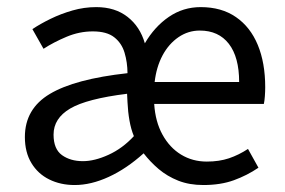

<svg xmlns="http://www.w3.org/2000/svg" viewBox="-20 -519 818 551"><path d="M194.3 12Q153.6 12 121.2 -4.1Q88.8 -20.1 70.1 -51.1Q51.4 -82 51.4 -125.8Q51.4 -206.8 123.1 -249.5Q194.8 -292.3 345.9 -309Q345.7 -340.1 337.5 -367.6Q329.3 -395.2 307.9 -412Q286.5 -428.9 246.3 -428.9Q207.7 -428.9 170.9 -413.4Q134 -397.9 104.9 -379L73 -435.4Q95.3 -450.4 125 -464.9Q154.7 -479.4 188.1 -489Q221.5 -498.6 256.3 -498.6Q310.2 -498.6 346.1 -470.5Q382 -442.5 395.7 -394.7Q423.5 -442.5 464.5 -470.5Q505.5 -498.6 555.9 -498.6Q615.8 -498.6 657.1 -470Q698.5 -441.5 719.8 -390Q741.1 -338.5 741.1 -268.8Q741.1 -256.3 740.1 -243Q739.2 -229.8 737.2 -220.8H422.5Q425.8 -169.7 446.3 -132.6Q466.7 -95.5 499.5 -75.4Q532.4 -55.3 573.5 -55.3Q609 -55.3 637.3 -64.8Q665.5 -74.4 691.7 -91.6L721.7 -37.7Q689.2 -15.6 651.2 -1.8Q613.3 12 563.6 12Q523.3 12 491.6 -0.5Q459.9 -13.1 435.4 -33.8Q411 -54.6 392.2 -79Q343.1 -34.8 292.1 -11.4Q241.2 12 194.3 12ZM217.8 -56.5Q251.4 -56.5 291.5 -74.8Q331.7 -93.1 364.2 -128.3Q356.1 -147.6 351.6 -172.9Q347.1 -198.2 345.9 -225.6L344.7 -249.9Q229 -235.6 181.4 -207.5Q133.7 -179.4 133.7 -132.7Q133.7 -91.2 157.9 -73.8Q182.1 -56.5 217.8 -56.5ZM423.8 -283.6H666.3Q666.3 -355 636.8 -393.2Q607.3 -431.3 553.4 -431.3Q520 -431.3 492.2 -412.3Q464.3 -393.2 446.5 -360.1Q428.8 -326.9 423.8 -283.6Z"/></svg>

Font: Source Sans Variable
Style: Regular
Weight: 200
Designer: Paul D. Hunt
Foundry: Adobe Systems Incorporated
Version: Version 3.006;hotconv 1.0.111;makeotfexe 2.5.65597